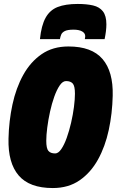

<svg xmlns="http://www.w3.org/2000/svg" viewBox="-20 -943 590 971"><path d="M247 8Q129 8 74.5 -55.5Q20 -119 23 -242Q25 -331 43 -414.5Q61 -498 97.5 -564Q134 -630 190.5 -669Q247 -708 326 -708Q444 -708 498.5 -644.5Q553 -581 550 -459Q548 -369 530 -285.5Q512 -202 475.5 -136Q439 -70 382.5 -31Q326 8 247 8ZM259 -167Q275 -167 290 -189Q305 -211 317.5 -246Q330 -281 339.5 -322Q349 -363 354 -402Q359 -441 359 -469Q359 -508 348 -520.5Q337 -533 314 -533Q297 -533 282 -511Q267 -489 254.5 -454Q242 -419 233 -378Q224 -337 219 -298Q214 -259 214 -231Q214 -192 225 -179.5Q236 -167 259 -167ZM373 -923Q418 -923 450.5 -915.5Q483 -908 500.5 -885.5Q518 -863 518 -820Q518 -788 509 -745H409Q410 -751 410.5 -754.5Q411 -758 411 -760Q411 -775 395.5 -784Q380 -793 352 -793Q322 -793 308 -786Q294 -779 289.5 -768Q285 -757 283 -745H182Q189 -814 210.5 -853Q232 -892 271.5 -907.5Q311 -923 373 -923Z"/></svg>

Font: Georama SemiCondensed Black
Style: Italic
Weight: 900
Width: 4
Italic angle: -9°
Designer: Jean-Baptiste Levee
Foundry: Production Type
Version: Version 1.000